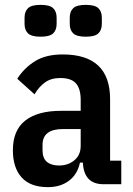

<svg xmlns="http://www.w3.org/2000/svg" viewBox="-20 -758 547 790"><path d="M406 0Q325 0 321 -89H309Q299 -41 264 -14.5Q229 12 177 12Q105 12 69 -28Q33 -68 33 -140Q33 -222 84 -262Q135 -302 231 -302H312V-347Q312 -393 292.5 -415Q273 -437 228 -437Q191 -437 166 -419.5Q141 -402 122 -370L51 -434Q80 -479 124.5 -506.5Q169 -534 238 -534Q433 -534 433 -350V-97H479V0ZM223 -77Q260 -77 286 -98.5Q312 -120 312 -158V-227H239Q155 -227 155 -162V-140Q155 -107 173 -92Q191 -77 223 -77ZM147 -607Q110 -607 95.5 -620.5Q81 -634 81 -660V-685Q81 -711 95.5 -724.5Q110 -738 147 -738Q184 -738 198.5 -724.5Q213 -711 213 -685V-660Q213 -634 198.5 -620.5Q184 -607 147 -607ZM333 -607Q296 -607 281.5 -620.5Q267 -634 267 -660V-685Q267 -711 281.5 -724.5Q296 -738 333 -738Q370 -738 384.5 -724.5Q399 -711 399 -685V-660Q399 -634 384.5 -620.5Q370 -607 333 -607Z"/></svg>

Font: IBM Plex Sans Cond SmBld
Style: Regular
Weight: 600
Width: 3
Designer: Mike Abbink, Paul van der Laan, Pieter van Rosmalen
Foundry: Bold Monday
Version: Version 1.3